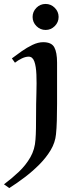

<svg xmlns="http://www.w3.org/2000/svg" viewBox="-69 -707 369 973"><path d="M96.2 -621.1Q96.2 -647.9 115.5 -667.5Q134.8 -687 162.1 -687Q189 -687 208.5 -667.5Q228 -647.9 228 -621.1Q228 -594.2 208.5 -574.7Q189 -555.2 162.1 -555.2Q135.3 -555.2 115.7 -574.7Q96.2 -594.2 96.2 -621.1ZM6.8 -389.2 -8.8 -411.1Q14.2 -428.2 40.5 -447Q66.9 -465.8 95.5 -479.5Q124 -493.2 149.9 -493.2Q191.9 -493.2 206.1 -467.5Q220.2 -441.9 220.2 -389.4Q220.2 -336.9 220.2 -255.9Q220.2 -223.6 220.2 -180.4Q220.2 -137.2 219 -95.7Q217.8 -54.2 214.8 -26.9Q210.9 15.1 188 53.5Q165 91.8 130.6 126.5Q96.2 161.1 56.6 191.2Q17.1 221.2 -22 246.1L-48.8 227.1Q-7.8 196.3 27.1 163.1Q62 129.9 85 89.8Q107.9 49.8 110.8 0Q112.8 -23.9 113.3 -56.9Q113.8 -89.8 113.8 -125Q113.8 -181.2 115.5 -234.1Q117.2 -287.1 115.5 -329.1Q113.8 -371.1 105 -395.5Q96.2 -419.9 76.2 -419.9Q60.1 -419.9 41 -410.6Q22 -401.4 6.8 -389.2Z"/></svg>

Font: Aref Ruqaa
Style: Bold
Weight: 700
Designer: Abdullah Aref
Version: Version 1.002